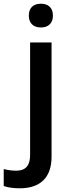

<svg xmlns="http://www.w3.org/2000/svg" viewBox="-79 -767 378 1027"><path d="M26.9 240.2Q-24.9 240.2 -59.1 228V137.2Q-25.9 146 8.8 146Q82 146 82 63V-540H196.8V70.8Q196.8 154.3 153.1 197.3Q109.4 240.2 26.9 240.2ZM75.2 -683.1Q75.2 -713.9 92 -730.5Q108.9 -747.1 140.1 -747.1Q170.4 -747.1 187.3 -730.5Q204.1 -713.9 204.1 -683.1Q204.1 -653.8 187.3 -637Q170.4 -620.1 140.1 -620.1Q108.9 -620.1 92 -637Q75.2 -653.8 75.2 -683.1Z"/></svg>

Font: f0_58770          
Style: Regular
Weight: 600
Foundry: Ascender Corporation
Version: Version 1.10